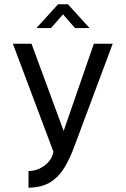

<svg xmlns="http://www.w3.org/2000/svg" viewBox="-20 -704 586 896"><path d="M113 172V94Q142 94 167 81.5Q192 69 209 48.5Q226 28 229 3L40 -500H127L277 -93L418 -500H506L330 -29Q308 33 281 77.5Q254 122 214.5 146.5Q175 171 113 172ZM150 -573 251 -684H297L398 -573H330L274 -637L218 -573Z"/></svg>

Font: Kulim Park
Style: Regular
Weight: 400
Designer: Noponies / Dale Sattler
Foundry: Noponies
Version: Version 1.000; ttfautohint (v1.8.3)